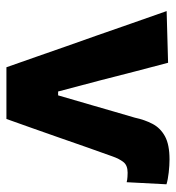

<svg xmlns="http://www.w3.org/2000/svg" viewBox="5 -553 548 598"><g transform="rotate(90 279.0 -254.0)"><path d="M189.5 0Q173 -47 156.2 -94.8Q139.5 -142.5 123.5 -188.5L92 -277.5Q73 -332 53.5 -388Q33.5 -444 14.5 -499L175.5 -503.5Q189.5 -451 203 -398.8Q216.5 -346.5 230 -293.5L265 -161H277L309 -271Q318.5 -304 327.8 -336Q337 -368 346.5 -400Q353 -430.5 365.8 -455Q378.5 -479.5 404.5 -493.8Q430.5 -508 476.5 -508Q495 -508 517.2 -505.5Q539.5 -503 554 -498.5L547.5 -374.5Q540 -376.5 531.2 -377Q522.5 -377.5 518 -377.5Q495 -377.5 484.8 -364.5Q474.5 -351.5 467 -330Q452 -288 437.2 -246.2Q422.5 -204.5 408 -162.5Q393.5 -121.5 379.5 -81.5Q365 -41 350.5 0Z"/></g></svg>

Font: Heraclito
Style: Bold
Weight: 700
Designer: Kostas Bartsokas (font) & Cristiano Sobral (main changes)
Foundry: Kostas Bartsokas (font) & Cristiano Sobral (main changes)
Version: Version 1.00;July 8, 2020;FontCreator 13.0.0.2655 64-bit